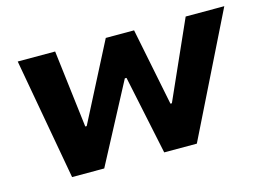

<svg xmlns="http://www.w3.org/2000/svg" viewBox="-74 -640 1059 773"><g transform="rotate(-15 455.0 -253.0)"><path d="M140 0 49 -506H205L244 -183H250L416 -506H534L599 -183H605L749 -506H910L660 0H524L455 -329H448L274 0Z"/></g></svg>

Font: Nunito Sans 6pt ExtraBold
Style: Italic
Weight: 800
Italic angle: -9°
Version: Version 3.101;gftools[0.9.27]